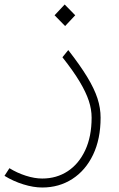

<svg xmlns="http://www.w3.org/2000/svg" viewBox="-100 -605 528 855"><path d="M88 230Q49 230 4 216Q-41 202 -80 178L-58 144Q-24 165 15 177.5Q54 190 88 190Q152 190 201.5 157.5Q251 125 279.5 64Q308 3 308 -81Q308 -118 295.5 -156Q283 -194 255 -241Q227 -288 178 -350L204 -382Q257 -314 288.5 -262Q320 -210 334 -167Q348 -124 348 -81Q348 14 314.5 84Q281 154 222 192Q163 230 88 230ZM190 -489 143 -537 188 -585 235 -537Z"/></svg>

Font: Readex Pro Light
Style: Regular
Weight: 300
Designer: Bonnie Shaver-Troup, Thomas Jockin
Foundry: Lexend
Version: Version 1.200; ttfautohint (v1.8.3)